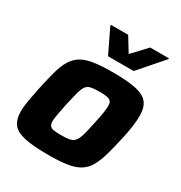

<svg xmlns="http://www.w3.org/2000/svg" viewBox="-171 -843 915 972"><g transform="rotate(30 286.5 -356.5)"><path d="M250 8Q161 8 111 -3Q61 -14 40.5 -41Q20 -68 20 -114Q20 -141 26 -175.5Q32 -210 41 -255Q55 -319 67 -364Q79 -409 96.5 -439Q114 -469 141.5 -486.5Q169 -504 213.5 -511Q258 -518 324 -518Q413 -518 462.5 -507Q512 -496 532.5 -469Q553 -442 553 -395Q553 -368 548.5 -333.5Q544 -299 534 -255Q520 -191 507 -146Q494 -101 477 -71Q460 -41 432.5 -23.5Q405 -6 360.5 1Q316 8 250 8ZM257 -111Q283 -111 300 -113.5Q317 -116 327.5 -124Q338 -132 345.5 -147.5Q353 -163 359.5 -189.5Q366 -216 374 -255Q382 -292 386 -317Q390 -342 390 -358Q390 -376 383 -384.5Q376 -393 360 -396Q344 -399 317 -399Q285 -399 266 -395Q247 -391 237 -376Q227 -361 219.5 -332.5Q212 -304 201 -255Q194 -217 189 -192Q184 -167 184 -151Q184 -134 191 -125Q198 -116 214 -113.5Q230 -111 257 -111ZM263 -576 196 -715 197 -721H297L348 -638L426 -721H536L534 -715L413 -576Z"/></g></svg>

Font: Saira Thin
Style: Bold Italic
Weight: 700
Italic angle: -12°
Version: Version 1.101